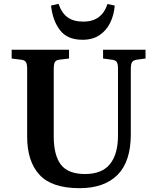

<svg xmlns="http://www.w3.org/2000/svg" viewBox="-20 -970 822 1004"><path d="M396 14Q251 14 186.5 -56Q122 -126 122 -255V-610Q122 -635 115.5 -645.5Q109 -656 88 -658L41 -664V-710H341V-664L291 -658Q273 -656 267 -645.5Q261 -635 261 -608V-257Q261 -158 298.5 -109Q336 -60 425 -60Q513 -60 555 -112Q597 -164 597 -261V-610Q597 -636 590.5 -646Q584 -656 563 -658L519 -664V-710H741V-664L696 -658Q677 -655 670.5 -645Q664 -635 664 -607V-268Q664 -125 594.5 -55.5Q525 14 396 14ZM412 -762Q332 -762 293.5 -812.5Q255 -863 247 -941L286 -950Q303 -901 334 -879Q365 -857 415 -857Q466 -857 497 -881Q528 -905 542 -949L580 -941Q576 -891 556 -850.5Q536 -810 500 -786Q464 -762 412 -762Z"/></svg>

Font: Literata 36pt SemiBold
Style: Regular
Weight: 600
Designer: Latin by Veronika Burian and Jose Scaglione. Greek by Irene Vlachou. Cyrillic by Vera Evstafieva.
Foundry: TypeTogether
Version: Version 3.002